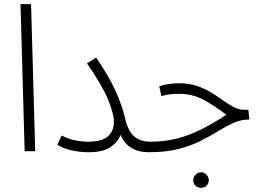

<svg xmlns="http://www.w3.org/2000/svg" viewBox="-20 -730 1270 927"><path d="M99 0 79 -710H130L150 0Z M406 -46Q474 -46 502 -72.5Q530 -99 530 -142Q530 -179 502.5 -247.5Q475 -316 400 -424L444 -452Q506 -362 538 -290.5Q570 -219 583 -163Q597 -99 626.5 -72.5Q656 -46 705 -46Q720 -46 726 -39Q732 -32 732 -22Q732 -11 723.5 -3Q715 5 699 5Q597 5 562 -79Q549 -44 513 -19.5Q477 5 407 5Q365 5 324 -4.5Q283 -14 257 -31L278 -76Q332 -46 406 -46Z M699 5 706 -46Q774 -46 832 -60.5Q890 -75 948 -103.5Q1006 -132 1073 -176Q1015 -220 962 -248.5Q909 -277 844 -277Q821 -277 802 -275Q783 -273 759 -266L749 -314Q795 -328 844 -328Q893 -328 931 -315Q969 -302 1000 -283Q1031 -264 1057.5 -245Q1084 -226 1108.5 -213Q1133 -200 1159 -200H1179L1184 -153Q1143 -153 1107 -136.5Q1071 -120 1033.5 -97Q996 -74 950 -50.5Q904 -27 843 -11Q782 5 699 5ZM951 177Q935 177 924 166.5Q913 156 913 141Q913 125 924 113.5Q935 102 951 102Q966 102 977 113.5Q988 125 988 141Q988 156 977 166.5Q966 177 951 177Z"/></svg>

Font: Noto Sans Arabic UI SmCn Lt
Style: Regular
Weight: 300
Width: 4
Designer: Monotype Design Team, Nadine Chahine and Nizar Qandah
Foundry: Monotype Imaging Inc.
Version: Version 2.010; ttfautohint (v1.8.4.7-5d5b)